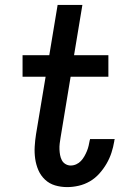

<svg xmlns="http://www.w3.org/2000/svg" viewBox="-20 -755 540 783"><path d="M254 8Q228 8 204.5 1Q181 -6 163.5 -22.5Q146 -39 136.5 -61Q127 -83 123.5 -107.5Q120 -132 121.5 -157.5Q123 -183 127 -208L166 -442H72V-530H181L215 -735H316L282 -530H422V-442H268L227 -194Q225 -182 223.5 -170Q222 -158 222.5 -146Q223 -134 225 -123Q227 -112 232 -102Q237 -92 247 -86Q257 -80 268 -80Q280 -80 291 -85Q302 -90 310 -98.5Q318 -107 324 -117.5Q330 -128 334.5 -139Q339 -150 341.5 -161Q344 -172 346 -183Q347 -184 347 -185.5Q347 -187 347 -188H448Q447 -186 446.5 -183.5Q446 -181 446 -179Q442 -155 434.5 -132Q427 -109 414.5 -87.5Q402 -66 385 -47Q368 -28 346.5 -15.5Q325 -3 301 2.5Q277 8 254 8Z"/></svg>

Font: Iosevka Curly Slab SmBdObl
Style: Regular
Weight: 600
Italic angle: -9°
Monospace: yes
Designer: Belleve Invis
Foundry: Belleve Invis
Version: Version 11.0.0; ttfautohint (v1.8.3)